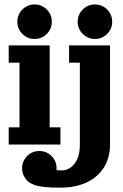

<svg xmlns="http://www.w3.org/2000/svg" viewBox="-20 -655 558 870"><path d="M293 -449.2H478.5V0Q478.5 59.3 450.9 103.6Q423.3 147.9 372.6 171.6Q321.8 195.3 253.9 195.3Q212.9 195.3 184.7 192.6Q156.5 189.9 138.7 183.8Q120.8 177.7 110.8 170.2Q100.8 162.6 93.3 151.1Q80.1 131.3 80.1 107.4Q80.1 75 102.9 52.1Q125.7 29.3 158.2 29.3Q190.7 29.3 213.5 52.1Q236.3 75 236.3 107.4Q236.3 111.6 235.8 115.7Q244.6 117.2 258.8 117.2Q293.9 117.2 317.9 86.5Q341.8 55.9 341.8 0V-371.1H293ZM354.9 -501.3Q332 -524.2 332 -556.6Q332 -589.1 354.9 -611.9Q377.7 -634.8 410.2 -634.8Q442.6 -634.8 465.5 -611.9Q488.3 -589.1 488.3 -556.6Q488.3 -524.2 465.5 -501.3Q442.6 -478.5 410.2 -478.5Q377.7 -478.5 354.9 -501.3ZM19.5 -449.2H205.1V-78.1H253.9V0H19.5V-78.1H68.4V-371.1H19.5ZM81.4 -501.3Q58.6 -524.2 58.6 -556.6Q58.6 -589.1 81.4 -611.9Q104.2 -634.8 136.7 -634.8Q169.2 -634.8 192 -611.9Q214.8 -589.1 214.8 -556.6Q214.8 -524.2 192 -501.3Q169.2 -478.5 136.7 -478.5Q104.2 -478.5 81.4 -501.3Z"/></svg>

Font: Orelega One
Style: Regular
Weight: 400
Version: Version 1.1 ; ttfautohint (v1.8.3)